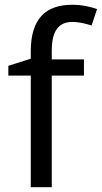

<svg xmlns="http://www.w3.org/2000/svg" viewBox="-20 -785 427 805"><path d="M332 -468V-536H197V-571C197 -655 225 -693 284 -693C313 -693 342 -685 364 -678L387 -747C361 -756 325 -765 283 -765C173 -765 109 -708 109 -570V-539L15 -509V-468H109V0H197V-468Z"/></svg>

Font: Noto Sans Mro
Style: Regular
Weight: 400
Designer: Monotype Design Team
Foundry: Monotype Imaging Inc.
Version: Version 2.001